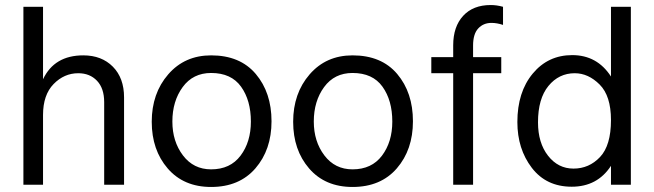

<svg xmlns="http://www.w3.org/2000/svg" viewBox="-20 -734 2600 763"><path d="M473 0H394V-328Q394 -383 365.5 -413Q337 -443 291 -443Q235 -443 193 -400Q151 -357 151 -277V0H73V-707H151V-419Q196 -514 311 -514Q384 -514 428.5 -469Q473 -424 473 -347Z M1059 -252Q1059 -139 995 -65Q931 9 819 9Q710 9 646.5 -64.5Q583 -138 583 -250Q583 -363 648.5 -438.5Q714 -514 819 -514Q934 -514 996.5 -440Q1059 -366 1059 -252ZM665 -251Q665 -172 707 -116.5Q749 -61 819 -61Q895 -61 936 -115.5Q977 -170 977 -251Q977 -335 938 -389.5Q899 -444 819 -444Q747 -444 706 -388Q665 -332 665 -251Z M1621 -252Q1621 -139 1557 -65Q1493 9 1381 9Q1272 9 1208.5 -64.5Q1145 -138 1145 -250Q1145 -363 1210.5 -438.5Q1276 -514 1381 -514Q1496 -514 1558.5 -440Q1621 -366 1621 -252ZM1227 -251Q1227 -172 1269 -116.5Q1311 -61 1381 -61Q1457 -61 1498 -115.5Q1539 -170 1539 -251Q1539 -335 1500 -389.5Q1461 -444 1381 -444Q1309 -444 1268 -388Q1227 -332 1227 -251Z M1972 -443H1860V0H1781V-443H1694V-507H1781V-554Q1781 -628 1820.5 -671Q1860 -714 1930 -714Q1954 -714 1979 -707V-635Q1955 -643 1933 -643Q1901 -643 1880.5 -621Q1860 -599 1860 -553V-507H1972Z M2118 -248Q2118 -166 2158 -115Q2198 -64 2259 -64Q2321 -64 2364.5 -110Q2408 -156 2408 -257Q2408 -353 2363 -398Q2318 -443 2264 -443Q2201 -443 2159.5 -392.5Q2118 -342 2118 -248ZM2487 0H2408V-75Q2354 8 2252 8Q2151 8 2093.5 -67Q2036 -142 2036 -249Q2036 -368 2097 -441.5Q2158 -515 2254 -515Q2353 -515 2408 -430V-707H2487Z"/></svg>

Font: Hind Siliguri
Style: Regular
Weight: 400
Designer: Jyotish Sonowal
Foundry: Indian Type Foundry
Version: Version 1.001;PS 1.0;hotconv 1.0.86;makeotf.lib2.5.63406; tt